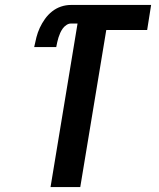

<svg xmlns="http://www.w3.org/2000/svg" viewBox="-20 -755 640 775"><path d="M184 0 293 -660H266Q257 -660 248 -654Q239 -648 233 -639.5Q227 -631 223 -622Q219 -613 216 -603.5Q213 -594 211 -584.5Q209 -575 207 -565H118Q122 -585 127 -604.5Q132 -624 140.5 -642.5Q149 -661 161.5 -678.5Q174 -696 190.5 -709Q207 -722 226.5 -728.5Q246 -735 266 -735H590L574 -634H409L304 0Z"/></svg>

Font: Iosevka Extended
Style: Bold Italic
Weight: 700
Width: 7
Italic angle: -9°
Monospace: yes
Designer: Belleve Invis
Foundry: Belleve Invis
Version: Version 32.5.0; ttfautohint (v1.8.4)